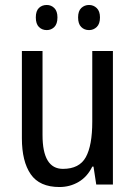

<svg xmlns="http://www.w3.org/2000/svg" viewBox="-20 -793 545 772"><path d="M434 -588V-51H367L356 -123H351Q331 -82 296 -61.5Q261 -41 219 -41Q139 -41 103.5 -92.5Q68 -144 68 -237V-588H151V-250Q151 -114 233 -114Q299 -114 325 -161Q351 -208 351 -304V-588ZM124 -723Q124 -749 136.5 -761Q149 -773 168 -773Q186 -773 198.5 -760.5Q211 -748 211 -723Q211 -697 198.5 -684.5Q186 -672 168 -672Q149 -672 136.5 -684.5Q124 -697 124 -723ZM294 -723Q294 -749 307 -761Q320 -773 338 -773Q356 -773 369 -760.5Q382 -748 382 -723Q382 -697 369 -684.5Q356 -672 338 -672Q319 -672 306.5 -684.5Q294 -697 294 -723Z"/></svg>

Font: Noto Sans Tamil UI Condensed
Style: Regular
Weight: 400
Width: 3
Designer: Jelle Bosma - Monotype Design Team
Foundry: Monotype Imaging Inc.
Version: Version 2.004; ttfautohint (v1.8.4.7-5d5b)